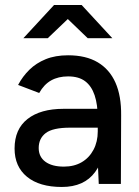

<svg xmlns="http://www.w3.org/2000/svg" viewBox="-20 -732 554 764"><path d="M373 0 369 -87V-261Q369 -316 356.5 -353Q344 -390 318.5 -409Q293 -428 251 -428Q212 -428 183.5 -412Q155 -396 136 -362L52 -394Q70 -428 97 -454.5Q124 -481 162 -496.5Q200 -512 251 -512Q322 -512 369 -484Q416 -456 439.5 -403Q463 -350 462 -272L461 0ZM226 12Q137 12 87.5 -28.5Q38 -69 38 -141Q38 -218 89.5 -258.5Q141 -299 233 -299H372V-224H259Q190 -224 162 -202.5Q134 -181 134 -143Q134 -108 160.5 -88.5Q187 -69 234 -69Q275 -69 305 -86.5Q335 -104 352 -136Q369 -168 369 -209H402Q402 -107 358.5 -47.5Q315 12 226 12ZM329 -580 196 -708V-712H305L427 -580ZM73 -580 195 -712H304V-708L170 -580Z"/></svg>

Font: Figtree Light Medium
Style: Regular
Weight: 500
Version: Version 2.001;gftools[0.9.30]